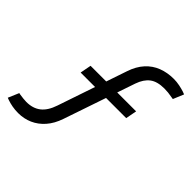

<svg xmlns="http://www.w3.org/2000/svg" viewBox="-223 -864 1025 1025"><g transform="rotate(45 289.5 -351.5)"><path d="M60 7Q36 7 14.5 3Q-7 -1 -24 -7L-37 -12L-11 -73L-2 -71Q12 -69 25 -67.5Q38 -66 49 -66Q98 -66 130 -91Q162 -116 180 -170L313 -562Q330 -613 360 -646Q390 -679 430.5 -694.5Q471 -710 519 -710Q541 -710 563 -705.5Q585 -701 600 -696L616 -690L591 -630L578 -632Q563 -635 548.5 -636.5Q534 -638 520 -638Q466 -638 436.5 -615.5Q407 -593 391 -547L253 -142Q236 -92 207 -59Q178 -26 140.5 -9.5Q103 7 60 7ZM143 -382 155 -445H499L487 -382Z"/></g></svg>

Font: REM Light
Style: Italic
Weight: 300
Italic angle: -11°
Designer: Octavio Pardo
Foundry: Ashler Design
Version: Version 1.005;gftools[0.9.28]